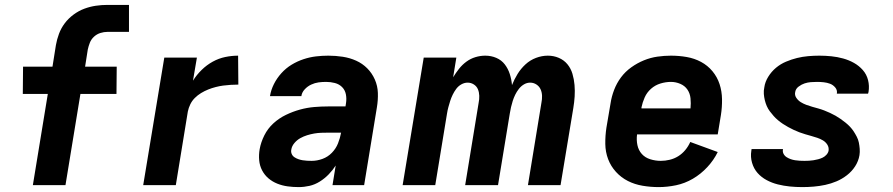

<svg xmlns="http://www.w3.org/2000/svg" viewBox="-20 -755 3640 783"><path d="M114 0 175 -372H73L74 -483H194L208 -571Q212 -594 220.5 -617Q229 -640 244 -660Q259 -680 280 -695.5Q301 -711 324 -719.5Q347 -728 370.5 -731.5Q394 -735 418 -735H506V-625H418Q404 -625 389.5 -620.5Q375 -616 363.5 -605.5Q352 -595 346.5 -581Q341 -567 338 -553L327 -483H456L455 -372H308L247 0Z M564 0 650 -520H783L767 -426Q782 -450 802.5 -470Q823 -490 847.5 -503.5Q872 -517 898.5 -522.5Q925 -528 951 -528L952 -410Q937 -410 921 -409Q905 -408 890 -406Q875 -404 859.5 -400Q844 -396 829 -390Q814 -384 800 -375.5Q786 -367 774.5 -355.5Q763 -344 756 -329.5Q749 -315 746 -300L697 0Z M1198 8Q1175 8 1153 5Q1131 2 1111 -6Q1091 -14 1075 -27.5Q1059 -41 1049 -60Q1039 -79 1037 -101.5Q1035 -124 1039 -147Q1044 -175 1058 -203Q1072 -231 1095 -252Q1118 -273 1146 -286.5Q1174 -300 1203 -308Q1232 -316 1261 -318.5Q1290 -321 1319 -321H1389L1391 -334Q1394 -353 1390.5 -370.5Q1387 -388 1375 -400Q1363 -412 1345.5 -416.5Q1328 -421 1310 -421Q1294 -421 1279 -419Q1264 -417 1249 -410Q1234 -403 1222.5 -390.5Q1211 -378 1209 -363H1081Q1085 -388 1097 -412Q1109 -436 1127.5 -456.5Q1146 -477 1169 -491Q1192 -505 1217.5 -513.5Q1243 -522 1268.5 -525Q1294 -528 1319 -528Q1349 -528 1378 -523.5Q1407 -519 1432.5 -507.5Q1458 -496 1477.5 -476.5Q1497 -457 1508.5 -431Q1520 -405 1521 -376Q1522 -347 1517 -317L1465 0H1336L1349 -80Q1337 -61 1320.5 -44Q1304 -27 1284 -14.5Q1264 -2 1242 3Q1220 8 1198 8ZM1251 -99Q1273 -99 1295 -107Q1317 -115 1333.5 -132Q1350 -149 1358.5 -170.5Q1367 -192 1371 -214H1319Q1304 -214 1290 -213.5Q1276 -213 1261.5 -210.5Q1247 -208 1232.5 -203.5Q1218 -199 1204.5 -191.5Q1191 -184 1180.5 -171.5Q1170 -159 1168 -145Q1166 -136 1169.5 -127.5Q1173 -119 1180.5 -114Q1188 -109 1196.5 -106Q1205 -103 1214 -101.5Q1223 -100 1232.5 -99.5Q1242 -99 1251 -99Z M1622 0 1708 -520H1841L1828 -440Q1839 -458 1852 -474.5Q1865 -491 1882 -503.5Q1899 -516 1919 -522Q1939 -528 1959 -528Q1983 -528 2004 -519Q2025 -510 2038.5 -492.5Q2052 -475 2059 -453Q2066 -431 2068 -408Q2077 -431 2090.5 -453Q2104 -475 2123 -492.5Q2142 -510 2166 -519Q2190 -528 2214 -528Q2238 -528 2259 -519Q2280 -510 2294 -493Q2308 -476 2314.5 -454Q2321 -432 2323 -408.5Q2325 -385 2323.5 -361.5Q2322 -338 2318 -314L2266 0H2133L2188 -336Q2191 -350 2190.5 -364.5Q2190 -379 2184.5 -391Q2179 -403 2167.5 -410.5Q2156 -418 2142 -418Q2129 -418 2117 -411Q2105 -404 2096 -392.5Q2087 -381 2081 -368.5Q2075 -356 2071 -343.5Q2067 -331 2064 -318Q2061 -305 2059 -292L2011 0H1877L1932 -336Q1935 -350 1934.5 -364.5Q1934 -379 1929 -391Q1924 -403 1912.5 -410.5Q1901 -418 1887 -418Q1874 -418 1861.5 -411Q1849 -404 1840.5 -392.5Q1832 -381 1826 -368.5Q1820 -356 1816 -343.5Q1812 -331 1808.5 -318Q1805 -305 1803 -292L1755 0Z M2666 8Q2633 8 2600.5 2.5Q2568 -3 2540.5 -17Q2513 -31 2492 -54Q2471 -77 2460 -106Q2449 -135 2448.5 -168Q2448 -201 2453 -234L2470 -334Q2474 -361 2484.5 -388.5Q2495 -416 2512.5 -439.5Q2530 -463 2554.5 -480.5Q2579 -498 2606 -509Q2633 -520 2661 -524Q2689 -528 2716 -528Q2749 -528 2780.5 -522.5Q2812 -517 2839 -502.5Q2866 -488 2885.5 -464.5Q2905 -441 2914.5 -412Q2924 -383 2924.5 -350.5Q2925 -318 2920 -286L2907 -207H2578Q2575 -184 2579.5 -163Q2584 -142 2597.5 -127Q2611 -112 2632 -105.5Q2653 -99 2675 -99Q2693 -99 2711.5 -103.5Q2730 -108 2746 -118Q2762 -128 2774.5 -143Q2787 -158 2795 -176L2907 -135Q2891 -102 2864.5 -73.5Q2838 -45 2805.5 -26Q2773 -7 2737 0.5Q2701 8 2666 8ZM2596 -313H2796Q2798 -334 2796 -354Q2794 -374 2783.5 -389.5Q2773 -405 2754.5 -413Q2736 -421 2716 -421Q2695 -421 2673.5 -414.5Q2652 -408 2635 -393Q2618 -378 2609 -357.5Q2600 -337 2596 -317Z M3252 8Q3226 8 3201 5.5Q3176 3 3152 -3Q3128 -9 3106.5 -20.5Q3085 -32 3069.5 -49.5Q3054 -67 3047 -91Q3040 -115 3044 -140L3045 -147H3173V-146Q3171 -136 3175.5 -127.5Q3180 -119 3188 -114Q3196 -109 3204.5 -106Q3213 -103 3222.5 -101.5Q3232 -100 3241.5 -99.5Q3251 -99 3261 -99Q3270 -99 3279 -99.5Q3288 -100 3297.5 -101.5Q3307 -103 3316.5 -105.5Q3326 -108 3334.5 -112Q3343 -116 3350 -123.5Q3357 -131 3359 -140Q3361 -154 3354 -165Q3347 -176 3336 -182.5Q3325 -189 3313 -193Q3301 -197 3288.5 -200.5Q3276 -204 3264 -207.5Q3252 -211 3240 -215.5Q3228 -220 3216.5 -225.5Q3205 -231 3194 -237Q3183 -243 3172.5 -250Q3162 -257 3152.5 -265Q3143 -273 3135 -282Q3127 -291 3119.5 -301Q3112 -311 3107 -322.5Q3102 -334 3099 -346.5Q3096 -359 3095 -372Q3094 -385 3097 -399Q3100 -421 3113 -442Q3126 -463 3144.5 -478.5Q3163 -494 3185.5 -503.5Q3208 -513 3230.5 -518.5Q3253 -524 3276 -526Q3299 -528 3321 -528Q3346 -528 3370.5 -525.5Q3395 -523 3418.5 -516.5Q3442 -510 3462.5 -498.5Q3483 -487 3498.5 -469.5Q3514 -452 3520 -428.5Q3526 -405 3522 -380L3520 -373H3392L3393 -374Q3395 -388 3386 -398.5Q3377 -409 3365 -413.5Q3353 -418 3339.5 -419.5Q3326 -421 3312 -421Q3299 -421 3286.5 -420Q3274 -419 3261.5 -415Q3249 -411 3237 -402Q3225 -393 3223 -380Q3220 -367 3227.5 -356Q3235 -345 3245.5 -338.5Q3256 -332 3268 -327.5Q3280 -323 3292.5 -319.5Q3305 -316 3317.5 -312.5Q3330 -309 3341.5 -304.5Q3353 -300 3365 -294.5Q3377 -289 3387.5 -283Q3398 -277 3408 -270Q3418 -263 3428 -255Q3438 -247 3446.5 -238Q3455 -229 3461.5 -219Q3468 -209 3474 -197.5Q3480 -186 3482.5 -173.5Q3485 -161 3486 -148Q3487 -135 3485 -122Q3481 -98 3467.5 -77Q3454 -56 3434 -40.5Q3414 -25 3391.5 -15.5Q3369 -6 3345.5 -1Q3322 4 3298.5 6Q3275 8 3252 8Z"/></svg>

Font: Iosevka Aile Extrabold
Style: Italic
Weight: 800
Italic angle: -9°
Designer: Belleve Invis
Foundry: Belleve Invis
Version: Version 31.1.0; ttfautohint (v1.8.4)